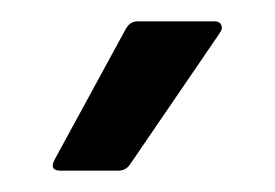

<svg xmlns="http://www.w3.org/2000/svg" viewBox="-20 -717 258 180"><path d="M37 -557Q26 -557 31 -567L98 -690Q102 -697 109 -697H181Q186 -697 187.5 -693.5Q189 -690 186 -686L102 -563Q98 -557 91 -557Z"/></svg>

Font: Sofia Sans Semi Condensed Medium
Style: Regular
Weight: 500
Designer: Botio Nikoltchev, Ani Petrova
Foundry: lettersoup
Version: Version 4.100